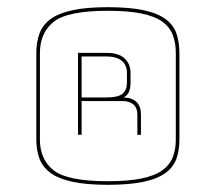

<svg xmlns="http://www.w3.org/2000/svg" viewBox="-20 -736 600 534"><path d="M479 -588V-348Q479 -319 471 -295.5Q463 -272 441 -255.5Q419 -239 380 -230.5Q341 -222 280 -222Q220 -222 181 -230.5Q142 -239 120 -255.5Q98 -272 89.5 -295.5Q81 -319 81 -348V-588Q81 -618 89.5 -642Q98 -666 120 -682.5Q142 -699 181 -707.5Q220 -716 280 -716Q341 -716 380 -707.5Q419 -699 441 -682.5Q463 -666 471 -642Q479 -618 479 -588ZM280 -232Q336 -232 373 -239.5Q410 -247 431 -262Q452 -277 460.5 -298.5Q469 -320 469 -348V-588Q469 -617 460.5 -639Q452 -661 431 -676Q410 -691 373 -698.5Q336 -706 280 -706Q168 -706 129.5 -675.5Q91 -645 91 -588V-348Q91 -292 129.5 -262Q168 -232 280 -232ZM276 -579H207V-465H276Q309 -465 321 -475.5Q333 -486 333 -505V-534Q333 -555 318.5 -567Q304 -579 276 -579ZM207 -361H197V-589H276Q310 -589 326.5 -573.5Q343 -558 343 -534V-505Q343 -492 339 -481.5Q335 -471 324 -465Q348 -464 360 -452Q372 -440 372 -418V-361H362V-418Q362 -436 351 -445.5Q340 -455 320 -455H207Z"/></svg>

Font: Bungee Hairline
Style: Regular
Weight: 400
Designer: David Jonathan Ross
Foundry: David Jonathan Ross
Version: Version 1.000;PS 1.0;hotconv 1.0.72;makeotf.lib2.5.5900